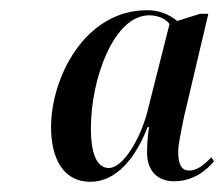

<svg xmlns="http://www.w3.org/2000/svg" viewBox="-20 -739 439 376"><path d="M157 -383C207 -383 245 -428 269 -490H272C269 -475 268 -451 268 -440C268 -405 288 -384 321 -384C358 -384 384 -405 399 -423L394 -431C381 -418 368 -405 350 -405C337 -405 329 -415 329 -441C329 -456 334 -479 341 -513L388 -712H372L327 -698C311 -711 292 -719 268 -719C146 -719 80 -587 80 -490C80 -430 103 -383 157 -383ZM193 -410C174 -410 158 -429 158 -488C158 -585 203 -709 272 -709C287 -709 303 -704 312 -692L268 -518C255 -469 222 -410 193 -410Z"/></svg>

Font: Noto Serif Display Condensed Medium
Style: Italic
Weight: 500
Width: 3
Italic angle: -12°
Designer: Monotype Design Team
Foundry: Monotype Imaging Inc.
Version: Version 2.009